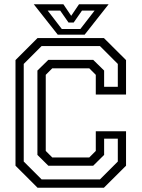

<svg xmlns="http://www.w3.org/2000/svg" viewBox="-20 -878 662 898"><path d="M155.5 0 52.5 -103V-597L155.5 -700H466L569.5 -597V-436H428V-528L397.5 -558.5H224.5L194 -528V-172L224.5 -141.5H397.5L428 -172V-264H569.5V-103L466 0ZM174.5 -39H447.5L531 -122.5V-229.5H467V-153.5L416 -103H206L155 -153.5V-548L206 -598H416L467 -548V-472H531V-579L447.5 -662.5H174.5L91 -579V-122.5ZM250 -716 138 -858H276.5L313 -804L349.5 -858H488L376 -716ZM269 -742.5H356L422.5 -828.5H363.5L324.5 -772.5H300.5L261.5 -828.5H203Z"/></svg>

Font: Tourney
Style: Regular
Weight: 400
Designer: Tyler Finck
Foundry: Etcetera Type Co
Version: Version 1.015